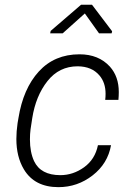

<svg xmlns="http://www.w3.org/2000/svg" viewBox="-20 -762 527 792"><path d="M221 10Q122.5 10 78.5 -63.5Q47.5 -115.5 47.5 -188.5Q47.5 -219.5 52.5 -254L56 -274.5Q75.5 -396.5 140.2 -467.2Q205 -538 308 -538Q387 -538 433.5 -487Q470 -446 470 -382.5Q470 -367 468.5 -350H414Q415.5 -362.5 415.5 -375Q415.5 -421.5 390 -451Q358.5 -488 300.5 -488.5Q224 -488.5 175.8 -427.5Q127.5 -366.5 113 -274.5Q108.5 -247.5 106 -228.5Q103.5 -209.5 103.5 -186.5Q103.5 -134.5 120.5 -97.5Q148 -39.5 229 -39.5Q281.5 -39.5 326.8 -72Q372 -104.5 384 -163H438Q424.5 -87 362 -38.5Q299.5 10 221 10ZM440.5 -624.5H388.5L330 -706.5L238.5 -624.5H187L189 -634.5L314.5 -742.5H359.5L442.5 -633Z"/></svg>

Font: Roberto Sans Light
Style: Italic
Weight: 300
Italic angle: -11°
Designer: Google
Version: Version 1.00;June 11, 2020;FontCreator 12.0.0.2522 64-bit; t